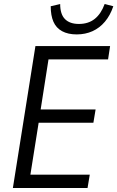

<svg xmlns="http://www.w3.org/2000/svg" viewBox="-20 -934 583 954"><path d="M44 0 156 -705H527L517 -639H221L182 -390H455L444 -324H172L131 -66H426L415 0ZM361 -763Q318 -763 288.5 -779Q259 -795 245.5 -826Q232 -857 232 -903L279 -914Q279 -863 303 -839Q327 -815 372 -815Q419 -815 450.5 -840Q482 -865 500 -914L543 -903Q528 -858 501.5 -826.5Q475 -795 439.5 -779Q404 -763 361 -763Z"/></svg>

Font: Nunito Sans 10pt Condensed
Style: Italic
Weight: 400
Width: 3
Italic angle: -9°
Designer: Vernon Adams
Foundry: Vernon Adams
Version: Version 3.101;gftools[0.9.27]